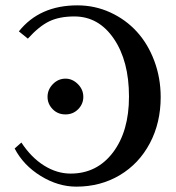

<svg xmlns="http://www.w3.org/2000/svg" viewBox="-20 -679 649 710"><path d="M34.2 -129.9 59.1 -151.9Q95.2 -96.7 142.8 -66.9Q190.4 -37.1 241.2 -37.1Q338.4 -37.1 397.7 -115.2Q457 -193.4 457 -321.8Q457 -453.6 400.9 -535.9Q344.7 -618.2 254.9 -618.2Q199.7 -618.2 162.1 -600.1Q124.5 -582 83 -536.1L49.8 -563Q126.5 -659.2 266.1 -659.2Q330.6 -659.2 387.7 -633.1Q444.8 -606.9 485.8 -562Q526.9 -517.1 550.5 -454.1Q574.2 -391.1 574.2 -319.8Q574.2 -225.1 534.2 -149.4Q494.1 -73.7 422.9 -31.2Q351.6 11.2 262.2 11.2Q194.8 11.2 130.6 -28.3Q66.4 -67.9 34.2 -129.9ZM222.2 -255.9Q193.4 -255.9 174.6 -275.4Q155.8 -294.9 155.8 -320.8Q155.8 -347.7 175.5 -367.9Q195.3 -388.2 222.2 -388.2Q247.6 -388.2 267.8 -368.2Q288.1 -348.1 288.1 -320.8Q288.1 -294.4 269 -275.1Q250 -255.9 222.2 -255.9Z"/></svg>

Font: Common Serif SemiBold
Style: Regular
Weight: 600
Designer: Philipp H. Poll, Khaled Hosny
Foundry: Stefan Peev, Context Ltd.
Version: Version 1.026